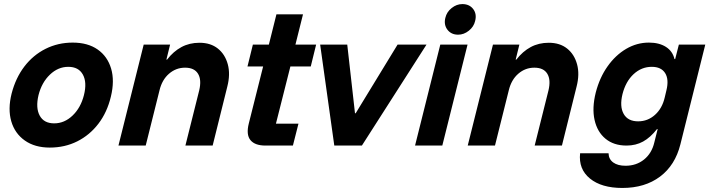

<svg xmlns="http://www.w3.org/2000/svg" viewBox="-20 -721 3513 951"><path d="M226.7 10Q152.5 10 102.9 -25Q53.3 -60 35.8 -120.4Q18.3 -180.8 37.5 -257.5Q57.5 -335 100.8 -391.7Q144.2 -448.3 205.8 -479.2Q267.5 -510 340 -510Q415 -510 463.8 -475.8Q512.5 -441.7 530.4 -381.2Q548.3 -320.8 529.2 -242.5Q510.8 -165 467.5 -108.3Q424.2 -51.7 362.5 -20.8Q300.8 10 226.7 10ZM248.3 -110Q299.2 -110 339.6 -148.8Q380 -187.5 395.8 -250Q411.7 -313.3 390.4 -351.7Q369.2 -390 318.3 -390Q267.5 -390 227.1 -351.2Q186.7 -312.5 170.8 -250Q155.8 -186.7 176.7 -148.3Q197.5 -110 248.3 -110Z M566.7 0 691.7 -500H822.5L804.2 -425.8H807.5Q839.2 -466.7 878.8 -487.9Q918.3 -509.2 968.3 -509.2Q1023.3 -509.2 1059.2 -480.4Q1095 -451.7 1108.3 -402.5Q1121.7 -353.3 1105.8 -291.7L1033.3 0H898.3L966.7 -273.3Q979.2 -325.8 960.8 -355.8Q942.5 -385.8 896.7 -385.8Q851.7 -385.8 817.1 -355.8Q782.5 -325.8 770 -273.3L701.7 0Z M1295 0Q1242.5 0 1220.4 -27.1Q1198.3 -54.2 1212.5 -110L1283.3 -391.7H1205.8L1232.5 -500H1311.7L1349.2 -650H1480.8L1443.3 -500H1545.8L1519.2 -391.7H1418.3L1346.7 -108.3H1458.3L1430.8 0Z M1635.8 0 1565.8 -500H1700L1738.3 -160H1741.7L1949.2 -500H2092.5L1772.5 0Z M2035.8 0 2160.8 -500H2295.8L2170.8 0ZM2249.2 -549.2Q2215 -549.2 2196.2 -573.8Q2177.5 -598.3 2185.8 -632.5Q2192.5 -661.7 2217.1 -681.2Q2241.7 -700.8 2270 -700.8Q2305 -700.8 2323.8 -676.2Q2342.5 -651.7 2333.3 -616.7Q2326.7 -588.3 2302.1 -568.8Q2277.5 -549.2 2249.2 -549.2Z M2296.7 0 2421.7 -500H2552.5L2534.2 -425.8H2537.5Q2569.2 -466.7 2608.8 -487.9Q2648.3 -509.2 2698.3 -509.2Q2753.3 -509.2 2789.2 -480.4Q2825 -451.7 2838.3 -402.5Q2851.7 -353.3 2835.8 -291.7L2763.3 0H2628.3L2696.7 -273.3Q2709.2 -325.8 2690.8 -355.8Q2672.5 -385.8 2626.7 -385.8Q2581.7 -385.8 2547.1 -355.8Q2512.5 -325.8 2500 -273.3L2431.7 0Z M3062.5 210Q2959.2 210 2902.1 163.3Q2845 116.7 2853.3 38.3H2994.2Q2995 67.5 3017.5 83.8Q3040 100 3078.3 100Q3131.7 100 3170 69.2Q3208.3 38.3 3220.8 -15L3237.5 -81.7H3234.2Q3201.7 -40 3165.4 -20Q3129.2 0 3083.3 0Q3020 0 2979.2 -33.8Q2938.3 -67.5 2925 -126.7Q2911.7 -185.8 2930.8 -262.5Q2950 -336.7 2989.2 -392.1Q3028.3 -447.5 3081.2 -478.8Q3134.2 -510 3194.2 -510Q3245 -510 3278.3 -488.8Q3311.7 -467.5 3320.8 -428.3H3324.2L3342.5 -500H3473.3L3350 -5.8Q3324.2 97.5 3249.2 153.8Q3174.2 210 3062.5 210ZM3140.8 -120Q3188.3 -120 3224.2 -152.1Q3260 -184.2 3272.5 -238.3L3280.8 -273.3Q3294.2 -327.5 3274.6 -358.8Q3255 -390 3208.3 -390Q3157.5 -390 3118.3 -353.8Q3079.2 -317.5 3063.3 -255Q3048.3 -193.3 3069.2 -156.7Q3090 -120 3140.8 -120Z"/></svg>

Font: Funnel Sans
Style: Bold Italic
Weight: 700
Italic angle: -14.036°
Designer: NORD ID, Kristian Moeller
Foundry: Dicotype
Version: Version 1.000